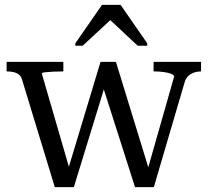

<svg xmlns="http://www.w3.org/2000/svg" viewBox="-20 -765 849 785"><path d="M413 -427 396 -426 532 0H609L735 -429Q740 -445 750 -454.5Q760 -464 773.5 -468.5Q787 -473 801 -473H802V-512H608V-473H610Q631 -473 649 -470.5Q667 -468 679 -463.5Q691 -459 692 -452L580 -59H593L454 -512H391L254 -58H269L151 -464Q151 -468 164 -469.5Q177 -471 197 -472Q217 -473 237 -473H239V-512H7V-473H8Q22 -473 34 -470.5Q46 -468 56 -461Q66 -454 70 -440L204 0H282ZM473 -745H397L288 -588V-578H318L441 -692H421L543 -578H582V-588Z"/></svg>

Font: Roboto Serif 72pt
Style: Regular
Weight: 400
Designer: Greg Gazdowicz
Foundry: Commercial Type
Version: Version 1.008